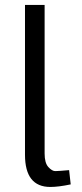

<svg xmlns="http://www.w3.org/2000/svg" viewBox="-20 -740 330 769"><path d="M181.6 8.8Q80.1 8.8 80.1 -120.1V-720.2H158.7V-125Q158.7 -87.4 173.6 -71Q188.5 -54.7 201.2 -54.7Q213.9 -54.7 256.8 -58.6L263.2 -1.5Q214.4 8.8 181.6 8.8Z"/></svg>

Font: Molengo
Style: Regular
Weight: 400
Designer: moyogo
Foundry: moyogo
Version: Version 0.11; ttfautohint (v0.8) -G 32 -r 16 -x